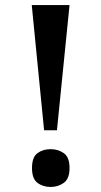

<svg xmlns="http://www.w3.org/2000/svg" viewBox="-20 -734 402 762"><path d="M155 -217 106 -714H256L206 -217ZM181 8Q150 8 128.5 -8.5Q107 -25 107 -67Q107 -110 128.5 -126Q150 -142 181 -142Q211 -142 233.5 -126Q256 -110 256 -67Q256 -25 233.5 -8.5Q211 8 181 8Z"/></svg>

Font: Noto Serif Kannada SemiBold
Style: Regular
Weight: 600
Version: Version 2.003